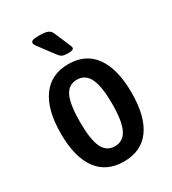

<svg xmlns="http://www.w3.org/2000/svg" viewBox="-177 -814 824 918"><g transform="rotate(-30 235.0 -355.5)"><path d="M236 7Q140 7 90 -61.5Q40 -130 40 -260Q40 -390 90.5 -460Q141 -530 236 -530Q332 -530 381.5 -460Q431 -390 431 -260Q431 -130 381.5 -61.5Q332 7 236 7ZM235 -78Q281 -78 302.5 -122Q324 -166 324 -261Q324 -357 302.5 -401Q281 -445 235 -445Q188 -445 167.5 -401Q147 -357 147 -261Q147 -166 167.5 -122Q188 -78 235 -78ZM266 -575Q244 -575 233 -579Q222 -583 209 -601L164 -661Q152 -677 145.5 -686Q139 -695 139 -702Q139 -711 149.5 -714.5Q160 -718 184 -718Q218 -718 232 -711.5Q246 -705 252 -691L283 -619Q287 -609 290.5 -601Q294 -593 294 -588Q294 -575 266 -575Z"/></g></svg>

Font: Asap Condensed Medium
Style: Regular
Weight: 500
Width: 3
Designer: Pablo Cosgaya
Foundry: Omnibus-Type
Version: Version 3.001; ttfautohint (v1.8.4.7-5d5b)